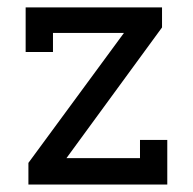

<svg xmlns="http://www.w3.org/2000/svg" viewBox="-20 -495 518 515"><path d="M122.1 -355.5H48.8V-475.1H414.6V-421.4L158.2 -70.8H355.5V-119.6H428.7V0H56.2V-58.1L312.5 -406.7H122.1Z"/></svg>

Font: Eligible
Style: Regular
Weight: 500
Version: Version 1.1